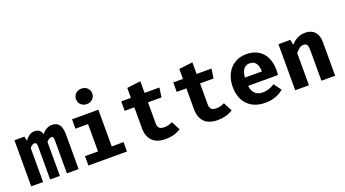

<svg xmlns="http://www.w3.org/2000/svg" viewBox="-49 -1019 2653 1476"><g transform="rotate(-20 1277.5 -281.0)"><path d="M406.7 -278.8V0H311V-266.1Q311 -286.6 307.1 -294.4Q303.2 -302.2 292.5 -302.2Q272.5 -302.2 253.4 -277.8V0H173.8V-266.1Q173.8 -286.6 169.9 -294.4Q166 -302.2 155.3 -302.2Q135.3 -302.2 116.2 -277.8V0H19V-377H100.6L108.4 -340.8Q127 -366.2 145 -377.9Q163.1 -389.6 187.5 -389.6Q209.5 -389.6 224.4 -378.7Q239.3 -367.7 245.6 -345.2Q284.2 -390.1 328.6 -389.6Q369.1 -389.6 387.9 -363Q406.7 -336.4 406.7 -278.8Z M704.1 -511.2Q704.1 -483.4 685.5 -465.6Q667 -447.8 638.2 -447.8Q608.9 -447.8 590.1 -466.1Q571.3 -484.4 571.3 -511.2Q571.3 -538.1 590.1 -556.2Q608.9 -574.2 638.2 -574.2Q667 -574.2 685.5 -556.2Q704.1 -538.1 704.1 -511.2ZM705.6 -76.7H802.2V0H486.8V-76.7H593.3V-300.3H490.2V-377H705.6Z M1117.2 12.2Q1044.9 12.2 1008.3 -24.7Q971.7 -61.5 971.7 -128.4V-299.8H892.6V-377H971.7V-458.5L1083.5 -472.2V-377H1205.1L1193.8 -299.8H1083.5V-128.4Q1083.5 -100.6 1096.4 -88.6Q1109.4 -76.7 1137.7 -76.7Q1173.3 -76.7 1203.6 -93.8L1240.7 -22Q1187.5 12.2 1117.2 12.2Z M1543 12.2Q1470.7 12.2 1434.1 -24.7Q1397.5 -61.5 1397.5 -128.4V-299.8H1318.4V-377H1397.5V-458.5L1509.3 -472.2V-377H1630.9L1619.6 -299.8H1509.3V-128.4Q1509.3 -100.6 1522.2 -88.6Q1535.2 -76.7 1563.5 -76.7Q1599.1 -76.7 1629.4 -93.8L1666.5 -22Q1613.3 12.2 1543 12.2Z M1940.9 -69.3Q1989.3 -69.3 2037.6 -100.6L2082 -39.6Q2054.2 -15.6 2016.1 -1.7Q1978 12.2 1931.6 12.2Q1868.7 12.2 1824.5 -13.2Q1780.3 -38.6 1758.1 -83.5Q1735.8 -128.4 1735.8 -188Q1735.8 -244.6 1757.6 -290.5Q1779.3 -336.4 1820.8 -363Q1862.3 -389.6 1919.4 -389.6Q1973.6 -389.6 2013.4 -366.7Q2053.2 -343.8 2075 -300Q2096.7 -256.3 2096.7 -195.8Q2096.7 -172.4 2094.2 -155.3H1850.1Q1860.8 -69.3 1940.9 -69.3ZM1848.6 -223.6H1987.3Q1985.8 -314.5 1919.4 -314.5Q1889.2 -314.5 1870.6 -292.2Q1852.1 -270 1848.6 -223.6Z M2178.7 -377H2276.4L2284.2 -333.5Q2309.6 -361.8 2337.9 -375.7Q2366.2 -389.6 2401.4 -389.6Q2450.2 -389.6 2477.8 -359.9Q2505.4 -330.1 2505.4 -276.9V0H2393.1V-244.1Q2393.1 -279.8 2385.3 -293.2Q2377.4 -306.6 2356.9 -306.6Q2339.8 -306.6 2323.7 -295.7Q2307.6 -284.7 2291 -263.2V0H2178.7Z"/></g></svg>

Font: Amiri Typewriter
Style: Bold
Weight: 700
Monospace: yes
Designer: Khaled Hosny
Version: Version 1.1